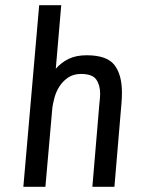

<svg xmlns="http://www.w3.org/2000/svg" viewBox="-20 -720 546 740"><path d="M70 0 131 -700H216L195 -455Q216 -479 244.5 -493Q273 -507 314 -507Q392 -507 421 -469.5Q450 -432 450 -363Q450 -353 449.5 -342Q449 -331 448 -320L421 0H336L363 -320Q364 -328 365 -339.5Q366 -351 366 -358Q366 -392 351 -413.5Q336 -435 292 -435Q264 -435 244 -422Q224 -409 210.5 -389Q197 -369 190 -344Q183 -319 181 -296L155 0Z"/></svg>

Font: Share
Style: Italic
Weight: 400
Version: Version 1.002